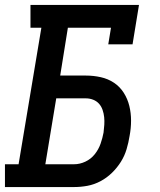

<svg xmlns="http://www.w3.org/2000/svg" viewBox="-27 -755 647 775"><path d="M-7 0V-92H48L140 -643H96V-735H534L508 -576H410L421 -643H247L216 -450H320Q350 -450 379.5 -443.5Q409 -437 433 -421Q457 -405 472.5 -380.5Q488 -356 495 -327.5Q502 -299 502 -268Q502 -237 496 -206Q492 -180 484 -153Q476 -126 461 -102Q446 -78 425 -57.5Q404 -37 378.5 -23.5Q353 -10 326 -5Q299 0 272 0ZM156 -92H272Q295 -92 317.5 -102.5Q340 -113 355.5 -132.5Q371 -152 379 -175Q387 -198 391 -220Q393 -236 394 -251.5Q395 -267 393.5 -282Q392 -297 387 -311.5Q382 -326 372.5 -336.5Q363 -347 349 -352.5Q335 -358 320 -358H200Z"/></svg>

Font: Iosevka Etoile SmBdObl
Style: Regular
Weight: 600
Italic angle: -9°
Designer: Belleve Invis
Foundry: Belleve Invis
Version: Version 15.5.2; ttfautohint (v1.8.4)